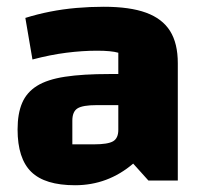

<svg xmlns="http://www.w3.org/2000/svg" viewBox="-20 -534 600 568"><path d="M202 14Q113 14 72.5 -25.5Q32 -65 32 -151Q32 -198 45.5 -229.5Q59 -261 89.5 -280Q120 -299 172.5 -307Q225 -315 303 -315H360V-223H266Q225 -223 209.5 -213.5Q194 -204 194 -177V-107H258Q299 -107 314.5 -116Q330 -125 330 -150V-378Q309 -384 267 -384Q224 -384 176.5 -378Q129 -372 76 -358L55 -481Q90 -492 128 -499.5Q166 -507 206 -510.5Q246 -514 287 -514Q364 -514 412 -496.5Q460 -479 483 -442.5Q506 -406 506 -347V0H419L374 -50Q299 14 202 14Z"/></svg>

Font: Changa ExtraLight
Style: Bold
Weight: 700
Version: Version 3.002; ttfautohint (v1.8.2)